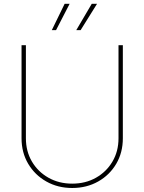

<svg xmlns="http://www.w3.org/2000/svg" viewBox="-20 -961 746 992"><path d="M353 10.3Q278.8 10.3 219.5 -23.2Q160.2 -56.6 125.7 -114.7Q91.3 -172.9 91.3 -246.6V-727.5H113.8V-246.6Q113.8 -179.2 145 -126.2Q176.3 -73.2 230.5 -42.7Q284.7 -12.2 353 -12.2Q421.9 -12.2 475.8 -42.7Q529.8 -73.2 561 -126.2Q592.3 -179.2 592.3 -246.6V-727.5H614.7V-246.6Q614.7 -172.9 580.6 -114.7Q546.4 -56.6 487.1 -23.2Q427.7 10.3 353 10.3ZM269.5 -805.2H247.6L314 -941.4H339.8ZM396.5 -805.2H374L454.1 -941.4H481.4Z"/></svg>

Font: Inter 18pt Thin
Style: Regular
Weight: 250
Designer: Rasmus Andersson
Foundry: rsms
Version: Version 4.001;git-66647c0bb